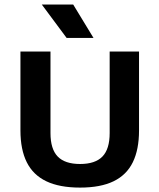

<svg xmlns="http://www.w3.org/2000/svg" viewBox="-20 -823 706 850"><path d="M334.5 7.5Q243.5 7.5 185 -20.5Q126.5 -48.5 98.5 -104.8Q70.5 -161 70.5 -245.5V-595H203.5V-234Q203.5 -163 235.5 -130Q267.5 -97 334.5 -97Q401.5 -97 433.5 -130Q465.5 -163 465.5 -234V-595H595.5V-245.5Q595.5 -161 568 -104.8Q540.5 -48.5 482.8 -20.5Q425 7.5 334.5 7.5ZM275 -655 165 -803H304L394 -655Z"/></svg>

Font: Encode Sans SC Condensed Thin SemiBold
Style: Regular
Weight: 600
Version: Version 3.002